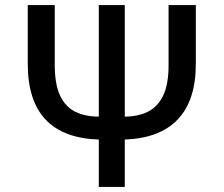

<svg xmlns="http://www.w3.org/2000/svg" viewBox="-20 -734 878 754"><path d="M368 0V-186Q89 -195 89 -483V-714H195V-480Q195 -402 216.5 -357.5Q238 -313 277 -294.5Q316 -276 368 -276V-714H470V-276Q520 -276 559 -294.5Q598 -313 620 -357Q642 -401 642 -479V-714H749V-483Q749 -340 678.5 -265.5Q608 -191 470 -186V0Z"/></svg>

Font: Noto Sans Medium
Style: Regular
Weight: 500
Designer: Monotype Design Team
Foundry: Monotype Imaging Inc.
Version: Version 2.007